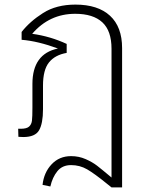

<svg xmlns="http://www.w3.org/2000/svg" viewBox="-20 -590 658 835"><path d="M511 -381V225H465L445 209Q391 165 359 146.5Q327 128 289 128Q251 128 229.5 154.5Q208 181 199 221L165 214Q171 160 204.5 124.5Q238 89 289 89Q323 89 352.5 102Q382 115 402 130.5Q422 146 465 182V-378Q465 -456 425 -493Q385 -530 307 -530Q195 -530 120 -443Q199 -432 270 -399V-360Q219 -351 193 -318.5Q167 -286 167 -218V-115Q167 -53 150 -23.5Q133 6 81 6Q70 6 60 5L59 -30H70Q96 -30 106.5 -39.5Q117 -49 119 -65.5Q121 -82 121 -122V-225Q121 -356 232 -379Q146 -411 74 -417V-451Q110 -497 167.5 -533.5Q225 -570 308 -570Q406 -570 458.5 -521.5Q511 -473 511 -381Z"/></svg>

Font: FiraGO ExtraLight
Style: Regular
Weight: 200
Designer: bBox Type
Foundry: bBox Type GmbH
Version: Version 1.001